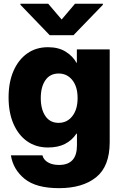

<svg xmlns="http://www.w3.org/2000/svg" viewBox="-20 -774 640 1005"><path d="M289.1 210.9Q168.9 210.9 108.9 162.1Q48.8 113.3 37.1 39.1H202.1Q208 62.5 231 75.9Q253.9 89.4 289.1 89.4Q382.8 89.4 382.8 -12.7V-74.7H380.4Q356.4 -39.1 319.8 -20.5Q283.2 -2 231.4 -2Q168 -2 121.8 -34.7Q75.7 -67.4 50.3 -126.2Q24.9 -185.1 24.9 -264.2Q24.9 -343.3 50.5 -402.3Q76.2 -461.4 122.3 -494.1Q168.5 -526.9 231 -526.9Q286.1 -526.9 323.2 -503.9Q360.4 -481 380.4 -445.3H382.3V-515.6H554.2V-29.8Q554.2 96.7 483.2 153.8Q412.1 210.9 289.1 210.9ZM286.6 -130.9Q331.1 -130.9 358.6 -166Q386.2 -201.2 386.2 -260.7Q386.2 -320.3 358.6 -354.7Q331.1 -389.2 287.1 -389.2Q241.7 -389.2 217.5 -354Q193.4 -318.8 193.4 -260.7Q193.4 -202.1 217.5 -166.5Q241.7 -130.9 286.6 -130.9ZM232.4 -754.4 302.7 -671.9 372.6 -754.4H518.6V-749L364.7 -589.8H240.2L86.9 -749V-754.4Z"/></svg>

Font: Inter Display Extra Bold
Style: Regular
Weight: 800
Designer: Rasmus Andersson
Foundry: rsms
Version: Version 4.000;git-4fc901f